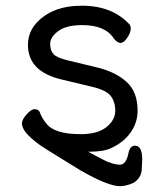

<svg xmlns="http://www.w3.org/2000/svg" viewBox="-20 -512 550 667"><path d="M397 134.8Q355 134.8 258.3 79.1Q180.2 30.8 148.7 11.5Q117.2 -7.8 98.1 -23.9Q74.2 -43.9 65.2 -57.9Q56.2 -71.8 56.2 -84Q56.2 -96.2 72.3 -114.5Q88.4 -132.8 100.1 -132.8Q113.3 -132.8 118.2 -122.1Q125 -103 140.1 -84Q168 -45.9 260.3 -45.9Q319.3 -45.9 349.9 -70.6Q380.4 -95.2 380.4 -127.2Q380.4 -159.2 363.8 -179.7Q347.2 -200.2 293.9 -211.9L194.3 -235.8Q77.1 -263.2 77.1 -356Q77.1 -397 103 -428.2Q158.2 -492.2 264.2 -492.2Q370.1 -492.2 430.2 -426.8Q434.1 -422.9 434.1 -410.9Q434.1 -398.9 422.1 -380.9Q410.2 -362.8 398.9 -362.8Q387.2 -362.8 375 -378.9Q345.2 -424.8 266.1 -424.8Q210 -424.8 182.1 -403.8Q154.3 -382.8 154.3 -359.9Q154.3 -335.9 166.3 -323.5Q178.2 -311 217.3 -301.8L313 -278.8Q380.4 -263.2 419.2 -228Q458 -192.9 458 -127.9Q458 -85.9 433.6 -51.5Q409.2 -17.1 365.2 2.9Q339.4 15.1 289.1 15.1H286.1L335 41Q371.1 60.1 397 60.1Q418 60.1 426.3 20Q431.2 -5.9 449.2 -5.9Q474.1 -5.9 474.1 43Q474.1 51.8 472.2 78.9Q470.2 106 444.3 123Q418 134.8 397 134.8Z"/></svg>

Font: LXGW WenKai GB Screen
Style: Regular
Weight: 400
Designer: LXGW / Fontworks Inc.
Foundry: LXGW / Fontworks Inc.
Version: Version 1.321;February 19, 2024;FontCreator 14.0.0.2901 64-b